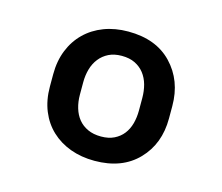

<svg xmlns="http://www.w3.org/2000/svg" viewBox="-66 -806 640 553"><g transform="rotate(15 254.5 -529.5)"><path d="M76.7 -546.9Q76.7 -586.6 89.7 -618.8Q102.6 -650.9 126.1 -673.8Q149.5 -696.7 182.2 -709.2Q214.8 -721.6 254.3 -721.6Q337.4 -721.6 384.2 -672.6Q431.8 -622.9 431.8 -546.9V-509.9Q431.8 -434.3 384.9 -385.7Q337.7 -336.6 255.7 -336.6Q216.3 -336.6 183.4 -348.7Q150.6 -360.8 126.8 -383.2Q103 -405.5 89.8 -437.7Q76.7 -469.8 76.7 -509.9ZM166.2 -546.9V-509.9Q166.2 -488.6 171.7 -470.2Q177.2 -451.7 188.2 -438.2Q199.2 -424.7 216.1 -416.9Q233 -409.1 255.7 -409.1Q278.4 -409.1 294.7 -417.1Q311.1 -425.1 321.7 -438.7Q332.4 -452.4 337.4 -470.9Q342.3 -489.3 342.3 -509.9V-546.9Q342.3 -567.8 337.2 -586.5Q332 -605.1 321.2 -619Q310.4 -632.8 293.9 -641Q277.3 -649.1 254.3 -649.1Q231.9 -649.1 215.4 -641Q198.9 -632.8 187.9 -618.8Q176.8 -604.8 171.5 -586.3Q166.2 -567.8 166.2 -546.9Z"/></g></svg>

Font: Inter P Black
Style: Regular
Weight: 900
Designer: Rasmus Andersson
Foundry: rsms
Version: Version 3.018;git-588b23468